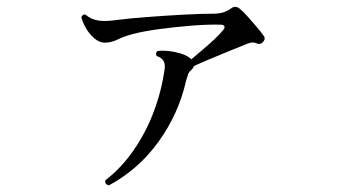

<svg xmlns="http://www.w3.org/2000/svg" viewBox="-20 -525 1040 576"><path d="M307 31Q294 29 296 16Q344 -21 381 -74.5Q418 -128 441.5 -190.5Q465 -253 474 -319Q478 -348 450 -357Q445 -367 453 -372Q476 -375 506.5 -368.5Q537 -362 551 -350L554 -347Q569 -360 587.5 -375.5Q606 -391 622.5 -406.5Q639 -422 647 -432Q655 -440 653.5 -445.5Q652 -451 641 -451Q604 -452 554 -448Q504 -444 456.5 -437.5Q409 -431 379 -423Q352 -416 333 -406.5Q314 -397 294 -397Q278 -397 262.5 -410.5Q247 -424 237 -442Q227 -460 224 -474Q230 -485 238 -480Q253 -467 274.5 -463.5Q296 -460 330 -465Q368 -470 421.5 -474Q475 -478 529.5 -481Q584 -484 626 -484Q653 -485 672 -499Q680 -505 686.5 -504.5Q693 -504 699 -499Q708 -492 721.5 -477Q735 -462 749 -445.5Q763 -429 770 -419Q778 -410 770 -400Q763 -391 752 -394Q742 -399 732.5 -397Q723 -395 715 -391Q697 -384 668 -372Q639 -360 610 -348Q581 -336 562 -327Q561 -324 559 -321Q557 -318 554 -315Q547 -310 544 -301.5Q541 -293 538 -282Q516 -184 456 -100.5Q396 -17 307 31Z"/></svg>

Font: Zen Old Mincho SemiBold
Style: Regular
Weight: 600
Version: Version 1.500